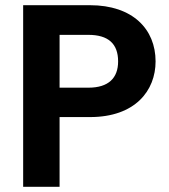

<svg xmlns="http://www.w3.org/2000/svg" viewBox="-20 -718 648 738"><path d="M69 0H209V-268H326C500 -268 578 -370 578 -482C578 -606 490 -698 326 -698H69ZM209 -381V-584H320C396 -584 434 -550 434 -482C434 -418 397 -381 320 -381Z"/></svg>

Font: Poppins SemiBold
Style: Regular
Weight: 600
Designer: Ninad Kale (Devanagari), Jonny Pinhorn (Latin)
Foundry: Indian Type Foundry
Version: 4.004